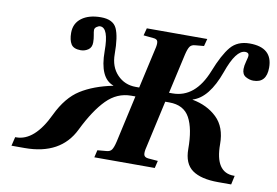

<svg xmlns="http://www.w3.org/2000/svg" viewBox="-76 -834 1410 976"><g transform="rotate(10 628.5 -346.0)"><path d="M36 15 47 -31H52Q147 -31 216 -177Q261 -271 327.5 -313Q394 -355 493 -375V-376Q419 -402 419 -541Q419 -661 375 -661Q367 -661 357 -654Q347 -647 347 -637Q347 -628 350.5 -610.5Q354 -593 354 -574Q354 -548 336.5 -536Q319 -524 298 -524Q261 -524 248 -545Q235 -566 235 -603Q235 -652 272 -679.5Q309 -707 371 -707Q434 -707 453 -666Q472 -625 472 -535Q472 -469 510.5 -429Q549 -389 606 -389H624L670 -594Q677 -621 674 -634.5Q671 -648 651 -649L600 -654L610 -692H922L912 -654L868 -650Q848 -649 839.5 -636.5Q831 -624 824 -594L778 -389H796Q913 -389 971 -535Q1006 -624 1041 -665.5Q1076 -707 1139 -707Q1257 -707 1257 -603Q1257 -524 1189 -524Q1169 -524 1149.5 -535Q1130 -546 1130 -574Q1130 -591 1136.5 -614.5Q1143 -638 1143 -644Q1143 -661 1124 -661Q1076 -661 1034 -541Q984 -401 902 -376V-375Q979 -361 1029 -313Q1079 -265 1079 -177Q1079 -31 1175 -31H1180L1170 15H1102Q1014 15 969 -17Q924 -49 924 -125Q924 -229 893.5 -285Q863 -341 788 -341H767L713 -98Q706 -71 709 -57.5Q712 -44 732 -42L782 -38L773 0H461L470 -38L515 -42Q535 -43 543.5 -55.5Q552 -68 559 -98L613 -341H591Q519 -341 464.5 -286Q410 -231 358 -125Q290 15 104 15Z"/></g></svg>

Font: Heuristica
Style: Bold Italic
Weight: 700
Italic angle: -13°
Version: Version 1.0.2